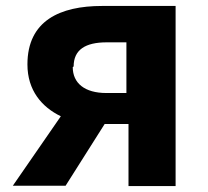

<svg xmlns="http://www.w3.org/2000/svg" viewBox="-20 -583 696 644"><path d="M23 40H200L331 -167H411V41H569V-563H322C182 -563 72 -514 72 -367C72 -280 120 -224 184 -193ZM227 -360C227 -416 266 -441 338 -441H404V-271H337C264 -271 224 -304 224 -358Z"/></svg>

Font: GenEiGothic-pro-Regular
Style: Bold
Weight: 700
Designer: Ryoko NISHIZUKA (kana & ideographs); Paul D. Hunt (Latin, Greek & Cyrillic); Wenlong ZHANG (bopomofo); Sandoll Communica
Foundry: Adobe Systems Incorporated; o_tamon
Version: Version 1.000.140830